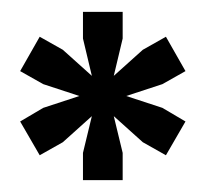

<svg xmlns="http://www.w3.org/2000/svg" viewBox="-20 -749 347 324"><path d="M120 -491 135 -553 86 -509 47 -487 14 -544 53 -567 114 -587 53 -607 14 -629 47 -687 86 -665 135 -621 120 -684V-729H187V-684L172 -621L221 -665L260 -687L293 -629L254 -607L193 -587L254 -567L293 -544L260 -487L221 -509L172 -553L187 -491V-445H120Z"/></svg>

Font: Mona Sans ExtraBold
Style: Regular
Weight: 800
Designer: Deni Anggara
Foundry: GitHub
Version: Version 2.000